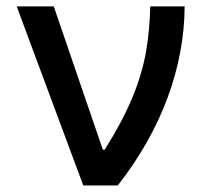

<svg xmlns="http://www.w3.org/2000/svg" viewBox="-20 -565 638 585"><path d="M30.9 -545.5H143.8L293.3 -109H299Q326.7 -153.1 347.3 -191.9Q367.9 -230.8 382.8 -266.5Q397.7 -302.2 407.8 -336.1Q418 -370 424.2 -403.8Q430.4 -437.5 433.6 -472.5Q436.8 -507.5 437.9 -545.5H542.6Q542.3 -475.9 529.1 -405.9Q516 -335.9 490.4 -266.9Q464.8 -197.8 426.8 -130.7Q388.8 -63.6 338.8 0H233.7Z"/></svg>

Font: Cannonade Med
Style: Regular
Weight: 500
Designer: Rasmus Andersson
Foundry: rsms
Version: Version 3.012;git-f93a4a705